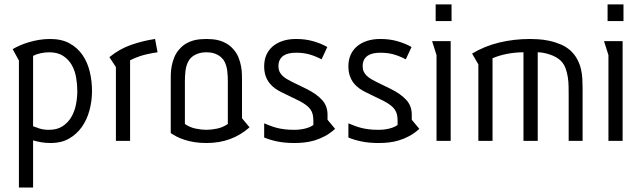

<svg xmlns="http://www.w3.org/2000/svg" viewBox="-20 -636 2892 867"><path d="M37.1 -414.1Q52.2 -422.9 71 -431.2Q89.8 -439.5 111.6 -445.8Q133.3 -452.1 157.2 -456.1Q181.2 -460 206.5 -460Q258.3 -460 294.2 -440.2Q330.1 -420.4 352.5 -387.7Q375 -355 385.3 -312.5Q395.5 -270 395.5 -225.1Q395.5 -180.2 384 -137.7Q372.6 -95.2 349.4 -62.5Q326.2 -29.8 291.5 -10Q256.8 9.8 210.4 9.8Q187 9.8 168.7 6.8Q150.4 3.9 129.4 -2V210.9H65.4V-362.8ZM129.4 -65.9Q140.1 -61.5 158.2 -55.7Q176.3 -49.8 201.2 -49.8Q237.8 -49.8 262.5 -65.9Q287.1 -82 302 -107.4Q316.9 -132.8 323 -163.8Q329.1 -194.8 329.1 -225.1Q329.1 -254.9 323.7 -286.1Q318.4 -317.4 304 -342.5Q289.6 -367.7 264.9 -383.8Q240.2 -399.9 202.1 -399.9Q183.6 -399.9 164.1 -395.8Q144.5 -391.6 129.4 -383.8Z M503.4 -333 474.1 -377.9Q518.6 -414.6 571.3 -433.1Q624 -451.7 680.2 -460L691.4 -399.9Q642.6 -392.6 614 -383.1Q585.4 -373.5 567.4 -363.8V0H503.4Z M814.9 -76.2Q837.4 -60.5 863.8 -55.2Q890.1 -49.8 912.1 -49.8Q934.1 -49.8 960.2 -55.2Q986.3 -60.5 1008.8 -76.2V-267.1Q1008.8 -277.8 1008.3 -290.8Q1007.8 -303.7 1006.1 -316.9Q1004.4 -330.1 1000.2 -342.8Q996.1 -355.5 988.8 -366.2Q984.9 -371.1 978.8 -377Q972.7 -382.8 963.6 -387.9Q954.6 -393.1 941.9 -396.5Q929.2 -399.9 912.1 -399.9Q895 -399.9 882.3 -396.5Q869.6 -393.1 860.1 -387.9Q850.6 -382.8 844.5 -377Q838.4 -371.1 835 -366.2Q827.6 -355.5 823.5 -342.8Q819.3 -330.1 817.6 -316.9Q815.9 -303.7 815.4 -290.8Q814.9 -277.8 814.9 -267.1ZM751 -265.1Q751 -278.8 751.2 -297.6Q751.5 -316.4 755.1 -336.7Q758.8 -356.9 767.1 -377.4Q775.4 -397.9 792 -416Q805.7 -431.2 821.3 -439.9Q836.9 -448.7 852.8 -453.1Q868.7 -457.5 884 -458.7Q899.4 -460 912.1 -460Q924.8 -460 939.9 -458.7Q955.1 -457.5 970.7 -453.1Q986.3 -448.7 1002 -439.9Q1017.6 -431.2 1031.7 -416Q1048.3 -397.9 1056.6 -377.4Q1064.9 -356.9 1068.6 -336.4Q1072.3 -315.9 1072.5 -297.4Q1072.8 -278.8 1072.8 -265.1V-102.1L1106.9 -61Q1066.9 -25.9 1019 -8.1Q971.2 9.8 912.1 9.8Q882.8 9.8 858.4 5.9Q834 2 814.2 -4.4Q794.4 -10.7 778.6 -18.8Q762.7 -26.9 751 -35.2Z M1432.1 -368.2Q1403.8 -382.8 1377.2 -390.4Q1350.6 -397.9 1316.9 -397.9Q1300.3 -397.9 1285.9 -395Q1271.5 -392.1 1260.7 -385Q1250 -377.9 1243.7 -366.2Q1237.3 -354.5 1237.3 -336.9Q1237.3 -323.2 1241.9 -313Q1246.6 -302.7 1255.1 -294.4Q1263.7 -286.1 1274.9 -279.3Q1286.1 -272.5 1299.3 -266.1L1365.2 -233.9Q1408.7 -212.4 1433.8 -185.3Q1459 -158.2 1459 -118.2V-95.2L1493.2 -54.2Q1471.2 -34.2 1448 -21.7Q1424.8 -9.3 1401.4 -2.2Q1377.9 4.9 1355 7.3Q1332 9.8 1310.1 9.8Q1265.6 9.8 1231.7 2.7Q1197.8 -4.4 1172.9 -15.1V-79.1Q1186.5 -73.2 1200.9 -67.9Q1215.3 -62.5 1231.4 -58.3Q1247.6 -54.2 1266.4 -52Q1285.2 -49.8 1308.1 -49.8Q1335.9 -49.8 1358.6 -55.7Q1381.3 -61.5 1395 -71.8V-91.8Q1395 -106.9 1392.1 -119.1Q1389.2 -131.3 1382.1 -141.6Q1375 -151.9 1362.8 -161.1Q1350.6 -170.4 1332 -180.2L1254.9 -217.8Q1238.3 -225.6 1223.4 -235.8Q1208.5 -246.1 1197.3 -260.3Q1186 -274.4 1179.4 -293.2Q1172.9 -312 1172.9 -336.9Q1172.9 -364.7 1182.6 -387.5Q1192.4 -410.2 1211.2 -426.3Q1230 -442.4 1256.6 -451.2Q1283.2 -460 1316.9 -460Q1359.9 -460 1395 -449.7Q1430.2 -439.5 1458 -423.8Z M1812.5 -368.2Q1784.2 -382.8 1757.6 -390.4Q1731 -397.9 1697.3 -397.9Q1680.7 -397.9 1666.3 -395Q1651.9 -392.1 1641.1 -385Q1630.4 -377.9 1624 -366.2Q1617.7 -354.5 1617.7 -336.9Q1617.7 -323.2 1622.3 -313Q1627 -302.7 1635.5 -294.4Q1644 -286.1 1655.3 -279.3Q1666.5 -272.5 1679.7 -266.1L1745.6 -233.9Q1789.1 -212.4 1814.2 -185.3Q1839.4 -158.2 1839.4 -118.2V-95.2L1873.5 -54.2Q1851.6 -34.2 1828.4 -21.7Q1805.2 -9.3 1781.7 -2.2Q1758.3 4.9 1735.4 7.3Q1712.4 9.8 1690.4 9.8Q1646 9.8 1612.1 2.7Q1578.1 -4.4 1553.2 -15.1V-79.1Q1566.9 -73.2 1581.3 -67.9Q1595.7 -62.5 1611.8 -58.3Q1627.9 -54.2 1646.7 -52Q1665.5 -49.8 1688.5 -49.8Q1716.3 -49.8 1739 -55.7Q1761.7 -61.5 1775.4 -71.8V-91.8Q1775.4 -106.9 1772.5 -119.1Q1769.5 -131.3 1762.5 -141.6Q1755.4 -151.9 1743.2 -161.1Q1731 -170.4 1712.4 -180.2L1635.3 -217.8Q1618.7 -225.6 1603.8 -235.8Q1588.9 -246.1 1577.6 -260.3Q1566.4 -274.4 1559.8 -293.2Q1553.2 -312 1553.2 -336.9Q1553.2 -364.7 1563 -387.5Q1572.8 -410.2 1591.6 -426.3Q1610.4 -442.4 1637 -451.2Q1663.6 -460 1697.3 -460Q1740.2 -460 1775.4 -449.7Q1810.5 -439.5 1838.4 -423.8Z M2019 -616.2V-541H1947.3V-616.2ZM2015.1 -450.2V0H1951.2V-387.2L1931.2 -450.2Z M2111.8 -394Q2167.5 -427.7 2233.9 -443.8Q2300.3 -460 2374 -460Q2387.2 -460 2409.9 -458.7Q2432.6 -457.5 2458.7 -452.1Q2484.9 -446.8 2511.2 -435.8Q2537.6 -424.8 2558.1 -405.8Q2576.7 -387.7 2587.4 -366.9Q2598.1 -346.2 2603.3 -324.5Q2608.4 -302.7 2609.6 -280.8Q2610.8 -258.8 2610.8 -237.8V0H2547.9V-203.1Q2547.9 -221.7 2547.6 -243.4Q2547.4 -265.1 2544.2 -286.6Q2541 -308.1 2533.9 -327.4Q2526.9 -346.7 2513.2 -360.8Q2503.9 -370.1 2491 -377.4Q2478 -384.8 2463.6 -389.6Q2449.2 -394.5 2434.8 -397.2Q2420.4 -399.9 2408.2 -399.9V0H2343.8V-399.9Q2308.6 -399.9 2272.5 -393.3Q2236.3 -386.7 2204.1 -373V0H2140.1V-345.2Z M2795.4 -616.2V-541H2723.6V-616.2ZM2791.5 -450.2V0H2727.5V-387.2L2707.5 -450.2Z"/></svg>

Font: Aubrey
Style: Regular
Weight: 400
Designer: Gayaneh Bagdasaryan | Cyreal.org
Foundry: Gayaneh Bagdasaryan | Cyreal.org
Version: Version 1.000